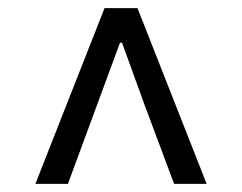

<svg xmlns="http://www.w3.org/2000/svg" viewBox="-20 -769 595 472"><path d="M237 -749H318L488 -317H408L334 -515L280 -664H275L147 -317H67Z"/></svg>

Font: Noto Sans Tobesmart edit
Style: Regular
Weight: 400
Designer: Ryoko NISHIZUKA  (kana & ideographs); Paul D. Hunt (Latin, Greek & Cyrillic); Wenlong ZHANG  (bopomofo); Sandoll Communi
Foundry: Adobe Systems Incorporated
Version: Version 1.005 Oct 7, 2021